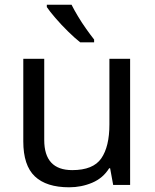

<svg xmlns="http://www.w3.org/2000/svg" viewBox="-20 -786 658 816"><path d="M533 -536V0H461L448 -71H444Q418 -29 372 -9.5Q326 10 274 10Q177 10 128 -36.5Q79 -83 79 -185V-536H168V-191Q168 -63 287 -63Q376 -63 410.5 -113Q445 -163 445 -257V-536ZM284 -766Q295 -744 311.5 -716.5Q328 -689 346.5 -663Q365 -637 380 -618V-606H321Q298 -624 269 -652.5Q240 -681 215.5 -709.5Q191 -738 179 -756V-766Z"/></svg>

Font: Noto Sans Tifinagh APT
Style: Regular
Weight: 400
Designer: JamraPatel
Foundry: JamraPatel LLC
Version: Version 2.006; ttfautohint (v1.8.4.7-5d5b)